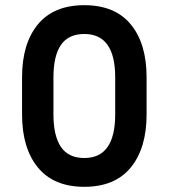

<svg xmlns="http://www.w3.org/2000/svg" viewBox="-20 -710 650 740"><path d="M545 -412V-269Q545 -139 484 -64.5Q423 10 305 10Q187 10 126 -64.5Q65 -139 65 -269V-412Q65 -542 126 -616Q187 -690 305 -690Q423 -690 484 -616Q545 -542 545 -412ZM424 -412Q424 -579 305 -579Q244 -579 215 -537Q186 -495 186 -412V-269Q186 -186 215 -143.5Q244 -101 305 -101Q424 -101 424 -269Z"/></svg>

Font: Inria Sans
Style: Bold
Weight: 700
Designer: Black Foundry Team
Foundry: Black Foundry
Version: Version 1.2; ttfautohint (v1.8.3)